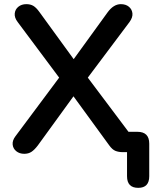

<svg xmlns="http://www.w3.org/2000/svg" viewBox="-20 -733 739 925"><path d="M646 172Q592 172 592 116V0H571Q552 0 536.5 -6Q521 -12 506 -33L334 -269L162 -32Q146 -11 131.5 -1.5Q117 8 97 8Q74 8 58.5 -4.5Q43 -17 41 -36.5Q39 -56 54 -76L265 -359L65 -627Q49 -648 51 -668Q53 -688 68.5 -700.5Q84 -713 107 -713Q127 -713 141 -704.5Q155 -696 170 -675L335 -448L498 -673Q527 -713 562 -713Q586 -713 601 -700.5Q616 -688 618 -668.5Q620 -649 604 -627L403 -359L599 -98H642Q699 -98 699 -41V116Q699 172 646 172Z"/></svg>

Font: Chiron GoRound TC M
Style: Regular
Weight: 500
Designer: Ryoko NISHIZUKA 西塚涼子 (kana, bopomofo & ideographs); Paul D. Hunt (Latin, Greek & Cyrillic); Sandoll Communications 산돌커뮤니
Foundry: Adobe
Version: Version 1.000;hotconv 1.1.1;makeotfexe 2.6.0